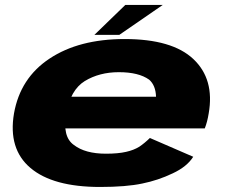

<svg xmlns="http://www.w3.org/2000/svg" viewBox="-20 -755 916 782"><path d="M387.5 6.5 411.5 -129Q327 -129 281 -164.5Q233 -198 250 -292.5Q266.5 -388.5 325.5 -425Q385 -461 464 -461Q545 -461 587.5 -430.5Q614 -407.5 615.5 -361H242.5L220 -232H814Q824.5 -258.5 830 -293Q854.5 -432.5 767.5 -514.5Q681 -596 487.5 -596Q302 -596 182 -516.5Q62.5 -437.5 37 -293Q12.5 -148.5 104 -71Q195.5 6.5 387.5 6.5ZM411.5 -129 387.5 6.5Q494 6.5 559.5 -7.5Q624 -20.5 683.5 -49Q741.5 -76 767 -116.5L590.5 -193Q569 -172 547.5 -157.5Q525 -143.5 493.5 -136.5Q461 -129 411.5 -129ZM364.5 -613H466L643 -735H490.5Z"/></svg>

Font: Anybody Expanded ExtraBold
Style: Italic
Weight: 800
Width: 7
Italic angle: -10°
Version: Version 1.113;gftools[0.9.25]